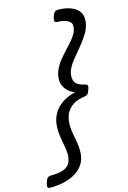

<svg xmlns="http://www.w3.org/2000/svg" viewBox="-202 -1171 884 1322"><g transform="rotate(-15 240.5 -510.0)"><path d="M-15 75Q-34 75 -34.5 63Q-35 51 -30 35Q-23 12 -14 3.5Q-5 -5 10 -5Q58 -5 91.5 -14.5Q125 -24 142.5 -49Q160 -74 160 -121Q159 -137 157 -153Q155 -169 151.5 -185.5Q148 -202 145 -220.5Q142 -239 139.5 -260.5Q137 -282 137 -307Q137 -358 157 -399.5Q177 -441 217.5 -471Q258 -501 319 -516Q294 -525 274.5 -542Q255 -559 244.5 -581Q234 -603 234 -625Q234 -662 248 -694Q262 -726 284 -754Q306 -782 330.5 -808Q355 -834 377 -859Q399 -884 412.5 -909.5Q426 -935 426 -962Q426 -985 399.5 -1000Q373 -1015 326 -1015Q310 -1015 308 -1025.5Q306 -1036 311 -1055Q319 -1078 327.5 -1086.5Q336 -1095 351 -1095Q399 -1095 436 -1082.5Q473 -1070 494.5 -1045.5Q516 -1021 516 -983Q516 -948 502 -916Q488 -884 465.5 -853.5Q443 -823 418.5 -793.5Q394 -764 371.5 -736.5Q349 -709 335.5 -681Q322 -653 322 -625Q322 -603 331 -587.5Q340 -572 357 -563.5Q374 -555 396 -550Q414 -546 416.5 -537.5Q419 -529 412 -510Q405 -488 397.5 -480Q390 -472 374 -470Q328 -465 294 -444.5Q260 -424 242.5 -389.5Q225 -355 225 -307Q225 -285 227.5 -266Q230 -247 233.5 -230Q237 -213 240 -196Q243 -179 245.5 -160.5Q248 -142 248 -121Q249 -54 214.5 -11Q180 32 120.5 53.5Q61 75 -15 75Z"/></g></svg>

Font: Playwrite CO
Style: Regular
Weight: 400
Designer: Veronika Burian, José Scaglione
Foundry: TypeTogether
Version: Version 1.000